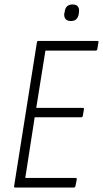

<svg xmlns="http://www.w3.org/2000/svg" viewBox="-20 -838 460 858"><path d="M48 0Q42 0 43 -6L145 -649Q146 -655 152 -655H414Q422 -655 420 -649L415 -619Q414 -612 408 -612H183L142 -356H349Q357 -356 355 -349L350 -320Q349 -314 343 -314H135L93 -43H317Q324 -43 323 -36L317 -6Q316 0 309 0ZM297 -744Q281 -744 273.5 -752.5Q266 -761 267 -776L269 -785Q273 -818 304 -818Q321 -818 328 -809Q335 -800 333 -785L332 -776Q327 -744 297 -744Z"/></svg>

Font: Sofia Sans Condensed Light
Style: Italic
Weight: 300
Italic angle: -9°
Version: Version 4.100